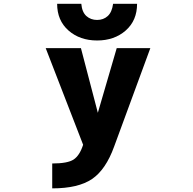

<svg xmlns="http://www.w3.org/2000/svg" viewBox="-20 -783 1040 1032"><path d="M287.1 -762.7H417Q420.9 -717.8 444.3 -696.8Q467.8 -675.8 502 -675.8Q536.1 -675.8 559.1 -696.8Q582 -717.8 587.9 -762.7H716.8Q716.8 -672.9 655.8 -619.1Q594.7 -565.4 502 -565.4Q409.2 -565.4 348.1 -619.1Q287.1 -672.9 287.1 -762.7ZM225.6 -524.4H415L505.9 -176.8L607.4 -524.4H788.1L593.8 3.9Q548.8 128.9 474.6 179.2Q400.4 229.5 260.7 229.5V95.7Q343.8 95.7 376 74.2Q408.2 52.7 426.8 -4.9Z"/></svg>

Font: Gen Shin Gothic Monospace Heavy
Style: Bold
Weight: 800
Designer: [Source Han Sans]
Ryoko NISHIZUKA  (kana & ideographs); Paul D. Hunt (Latin, Greek & Cyrillic); Wenlong ZHANG  (bopomofo
Version: Version 1.002.20150607